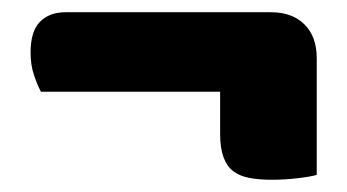

<svg xmlns="http://www.w3.org/2000/svg" viewBox="-20 -468 568 314"><path d="M423 -448Q458 -448 478 -428Q498 -408 498 -373V-182Q488 -179 466.5 -176.5Q445 -174 425 -174Q404 -174 388 -177Q372 -180 361.5 -188Q351 -196 345.5 -211Q340 -226 340 -249V-318H47Q41 -329 35.5 -345.5Q30 -362 30 -382Q30 -417 45.5 -432.5Q61 -448 87 -448Z"/></svg>

Font: Baloo Thambi 2 ExtraBold
Style: Regular
Weight: 800
Designer: Aadarsh Rajan and Ek Type
Foundry: Ek Type
Version: Version 1.640;hotconv 1.0.111;makeotfexe 2.5.65597; ttfautoh